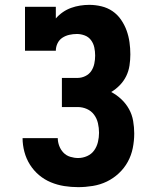

<svg xmlns="http://www.w3.org/2000/svg" viewBox="-20 -763 640 791"><path d="M302 8Q273 8 244.5 3.5Q216 -1 189.5 -12Q163 -23 141 -41.5Q119 -60 103.5 -84.5Q88 -109 80.5 -137.5Q73 -166 73 -194H218Q218 -178 224 -162Q230 -146 241.5 -134Q253 -122 269.5 -117Q286 -112 302 -112Q321 -112 339 -120Q357 -128 368 -143.5Q379 -159 383.5 -178Q388 -197 388 -216Q388 -236 383.5 -255.5Q379 -275 367.5 -290.5Q356 -306 338 -314Q320 -322 300 -322H235V-442H300Q316 -442 331.5 -449.5Q347 -457 356 -470.5Q365 -484 368.5 -500.5Q372 -517 372 -534Q372 -551 368.5 -567.5Q365 -584 355 -597.5Q345 -611 329 -617Q313 -623 297 -623Q281 -623 265.5 -619.5Q250 -616 237 -607.5Q224 -599 217 -584.5Q210 -570 210 -554H83V-735H210V-687Q223 -702 239 -713Q255 -724 273 -730.5Q291 -737 310 -740Q329 -743 348 -743Q373 -743 398 -737Q423 -731 443.5 -717Q464 -703 478.5 -682Q493 -661 501.5 -637.5Q510 -614 513.5 -589Q517 -564 517 -539Q517 -516 513.5 -493Q510 -470 500 -449.5Q490 -429 473.5 -412Q457 -395 438 -384Q461 -372 480 -354Q499 -336 511.5 -313.5Q524 -291 528.5 -265Q533 -239 533 -213Q533 -183 527 -153Q521 -123 506.5 -96.5Q492 -70 469.5 -49Q447 -28 420 -15Q393 -2 362.5 3Q332 8 302 8Z"/></svg>

Font: Iosevka Curly Slab HvEx
Style: Regular
Weight: 900
Width: 7
Monospace: yes
Designer: Belleve Invis
Foundry: Belleve Invis
Version: Version 11.1.0; ttfautohint (v1.8.3)